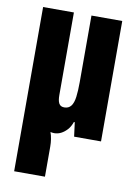

<svg xmlns="http://www.w3.org/2000/svg" viewBox="-82 -583 590 829"><g transform="rotate(10 212.5 -168.0)"><path d="M39 192V-528H174V-166Q174 -154 175.5 -145Q177 -136 180.5 -129.5Q184 -123 190 -120Q196 -117 204 -117Q223 -117 233.5 -130.5Q244 -144 247.5 -171Q251 -198 251 -236V-528H386V0H268L260 -62H256Q249 -41 236.5 -27.5Q224 -14 210 -7Q196 0 181 0Q178 0 173 -0.5Q168 -1 164 -2Q169 11 171.5 27.5Q174 44 174 61V192Z"/></g></svg>

Font: Archivo ExtraCondensed ExtraBold
Style: Regular
Weight: 800
Width: 2
Designer: Hector Gatti
Foundry: Omnibus-Type
Version: Version 2.001